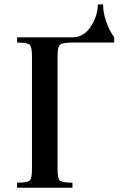

<svg xmlns="http://www.w3.org/2000/svg" viewBox="-20 -874 610 894"><path d="M317.4 -675.8H511.7V-700.2L499 -719.7C490.6 -732.7 481.9 -752.1 473.1 -777.8C464.4 -803.5 460 -828.8 460 -853.5H435.5C435.5 -818.4 424.6 -784 402.8 -750.5C381 -717 352.5 -700.2 317.4 -700.2H59.6V-675.8C91.5 -675.8 111 -672.4 118.2 -665.5C125.3 -658.7 128.9 -641 128.9 -612.3V-85.9C128.9 -57.3 125.3 -39.7 118.2 -33.2C111 -26.7 91.5 -23.4 59.6 -23.4V0H317.4V-23.4C285.5 -23.4 266 -26.7 258.8 -33.2C251.6 -39.7 248 -57.3 248 -85.9V-612.3C248 -641 251.6 -658.7 258.8 -665.5C266 -672.4 285.5 -675.8 317.4 -675.8Z"/></svg>

Font: TriodPostnaja
Style: Medium
Weight: 500
Version: 20110805; ttfautohint (v0.96) -l 8 -r 50 -G 200 -x 14 -w "G"